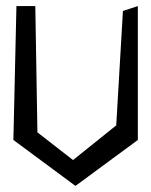

<svg xmlns="http://www.w3.org/2000/svg" viewBox="-20 -600 496 631"><path d="M384 -564 362 -188 220 -74 103 -165 96 -580H34L24 -140L228 11L433 -140V-580Z"/></svg>

Font: Stormblade
Style: Regular
Weight: 400
Designer: Mew Too
Foundry: Cannot Into Space Fonts
Version: Version 0.77